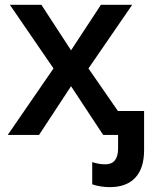

<svg xmlns="http://www.w3.org/2000/svg" viewBox="-20 -560 632 797"><path d="M470.2 -99.1H578.1V63Q578.1 138.7 541.5 177.7Q504.9 216.8 436 216.8Q396.5 216.8 362.8 205.1V112.8Q389.6 122.1 417 122.1Q470.2 122.1 470.2 56.2V0H408.2L274.9 -202.1L142.1 0H12.2L202.1 -275.9L21 -540H151.9L274.9 -351.1L398.9 -540H528.8L347.2 -275.9L470.2 -98.1Z"/></svg>

Font: OpenSans-Semibold
Style: Regular
Weight: 600
Foundry: Ascender Corporation
Version: Version 1.10